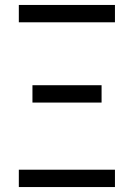

<svg xmlns="http://www.w3.org/2000/svg" viewBox="-20 -755 540 775"><path d="M56 -665V-735H444V-665ZM390 -341H111V-411H390ZM56 0V-70H444V0Z"/></svg>

Font: Iosevka Term Curly
Style: Regular
Weight: 400
Designer: Belleve Invis
Foundry: Belleve Invis
Version: Version 32.3.0